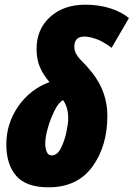

<svg xmlns="http://www.w3.org/2000/svg" viewBox="-20 -789 570 819"><path d="M187 10Q310 10 374 -78Q438 -166 438 -295Q438 -397 373 -479Q352 -506 324.5 -533.5Q297 -561 297 -589Q297 -633 339 -633Q360 -633 389.5 -623Q419 -613 456 -585L530 -712Q499 -738 450.5 -753.5Q402 -769 343 -769Q252 -769 194 -717Q136 -665 136 -580Q136 -535 150.5 -502Q165 -469 191 -439Q108 -408 57.5 -335Q7 -262 7 -173Q7 -87 49.5 -38.5Q92 10 187 10ZM200 -126Q186 -126 179.5 -141Q173 -156 173 -177Q173 -205 184.5 -244.5Q196 -284 213 -318Q230 -352 249 -362Q259 -348 265 -329Q271 -310 271 -283Q271 -262 263 -224.5Q255 -187 239.5 -156.5Q224 -126 200 -126Z"/></svg>

Font: Noto Sans Display Condensed Black
Style: Italic
Weight: 900
Width: 3
Italic angle: -192°
Designer: Monotype Design Team
Foundry: Monotype Imaging Inc.
Version: Version 1.900